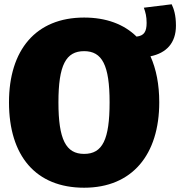

<svg xmlns="http://www.w3.org/2000/svg" viewBox="-20 -855 842 897"><path d="M802 -735C802 -785 792 -814 782 -835L652 -819C660 -797 665 -778 665 -748C665 -707 653 -688 618 -684C559 -742 476 -773 373 -773C147 -773 22 -621 22 -377C22 -127 147 22 373 22C598 22 724 -133 724 -377C724 -460 710 -532 683 -592C757 -607 802 -654 802 -735ZM373 -136C288 -136 253 -203 253 -377C253 -551 288 -616 373 -616C457 -616 492 -551 492 -377C492 -203 459 -136 373 -136Z"/></svg>

Font: Glow Sans SC Normal Heavy
Style: Regular
Weight: 900
Designer: Ryoko NISHIZUKA (kana, bopomofo & ideographs); Paul D. Hunt (Latin, Greek & Cyrillic); Sandoll Communications, Soo-young
Version: Version 0.93